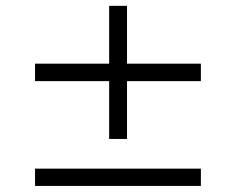

<svg xmlns="http://www.w3.org/2000/svg" viewBox="-20 -627 792 645"><path d="M346.7 -160.2V-354.5H97.7V-413.1H346.7V-607.4H406.7V-413.1H654.8V-354.5H406.7V-160.2ZM97.7 -2.4V-60.5H654.8V-2.4Z"/></svg>

Font: Kameron
Style: Regular
Weight: 400
Designer: Vernon Adams
Foundry: Vernon Adams
Version: Version 1.100